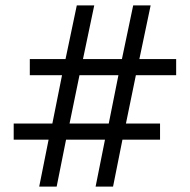

<svg xmlns="http://www.w3.org/2000/svg" viewBox="-20 -695 708 715"><path d="M161 -175H31V-235H175L211 -415H91V-475H224L266 -675H331L289 -475H434L476 -675H541L499 -475H636V-415H486L449 -235H576V-175H436L401 0H336L371 -175H226L191 0H126ZM385 -235 421 -415H276L239 -235Z"/></svg>

Font: El Messiri
Style: Regular
Weight: 400
Designer: Mohamed Gaber
Foundry: Kief Type Foundry
Version: Version 2.006